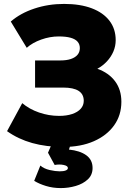

<svg xmlns="http://www.w3.org/2000/svg" viewBox="-20 -735 677 980"><path d="M303.5 15Q215.5 15 144.2 -5Q73 -25 16 -65.5L93.5 -208.5Q129.5 -178 179.2 -160.8Q229 -143.5 281.5 -143.5Q320 -143.5 348.2 -153Q376.5 -162.5 392 -179.8Q407.5 -197 407.5 -220.5Q407.5 -254 381.5 -271Q355.5 -288 302 -288H159V-426.5H288.5Q320 -426.5 342 -434Q364 -441.5 375.8 -455.5Q387.5 -469.5 387.5 -489.5Q387.5 -509 376 -522.2Q364.5 -535.5 340.8 -542.2Q317 -549 280 -549Q235 -549 190.2 -533Q145.5 -517 116.5 -491L35 -625Q84 -667.5 155.2 -691.2Q226.5 -715 307 -715Q389 -715 448 -692.8Q507 -670.5 538.8 -629Q570.5 -587.5 570.5 -530Q570.5 -500 558.8 -472.2Q547 -444.5 525.8 -421.8Q504.5 -399 477 -384Q535.5 -363 567.5 -320Q599.5 -277 599.5 -215.5Q599.5 -147 562.5 -95.2Q525.5 -43.5 459 -14.2Q392.5 15 303.5 15ZM290.5 225Q249.5 225 214.5 214.2Q179.5 203.5 154.5 188L186 110Q204 126 233.5 132.8Q263 139.5 284.5 139.5Q304 139.5 315.2 135.2Q326.5 131 326.5 122.5Q326.5 111.5 305 107Q283.5 102.5 259 107L225 44.5L253 -20H347.5L332 28.5Q387.5 34 420 57.2Q452.5 80.5 452.5 122.5Q452.5 158 428 180.8Q403.5 203.5 366.5 214.2Q329.5 225 290.5 225Z"/></svg>

Font: Geologica Cursive ExtraBold
Style: Regular
Weight: 800
Designer: Sindre Bremnes, Frode Helland
Foundry: Monokrom Skriftforlag AS
Version: Version 1.010;gftools[0.9.28]